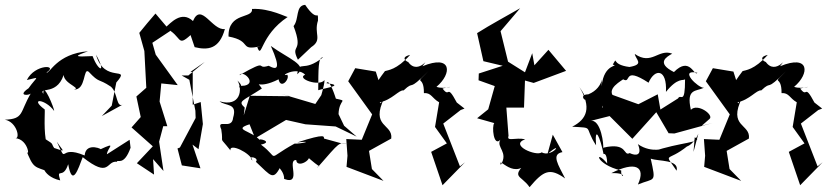

<svg xmlns="http://www.w3.org/2000/svg" viewBox="-43 -707 3423 794"><path d="M419 -270 438 -366C502 -439 388 -358 354 -481C399 -401 363 -412 340 -475C262 -471 263 -474 321 -495C191 -485 162 -400 149 -407C201 -440 101 -443 68 -376C126 -389 111 -393 75 -342C27 -309 76 -312 84 -320C38 -242 57 -215 -23 -212C28 -203 43 -128 18 -136C80 -132 81 -37 63 -92C96 -6 99 -20 163 5C125 -53 123 21 206 39C189 -18 217 39 239 -28C256 69 280 -7 299 -57C413 33 395 -43 440 -38C442 -50 469 -18 497 -96L493 -129L399 -69C401 -96 444 -123 371 -89C392 -85 312 -125 307 -64C194 -112 239 -17 192 -121C221 -77 231 -79 181 -95C167 -115 183 -108 146 -131C137 -187 145 -260 141 -255C76 -304 145 -298 181 -248C182 -258 135 -373 136 -319C113 -351 202 -305 225 -415C197 -366 301 -343 262 -337C314 -332 300 -431 324 -410C370 -361 361 -385 415 -349C446 -324 436 -254 469 -277L378 -227Z M633 0 615 -121 632 -185H649L617 -287L624 -362L692 -355L601 -481L587 -530L661 -579L600 -651C577 -625 555 -598 533 -571L554 -496L562 -344L521 -308L539 -223L501 -180L589 -102L523 -32L594 15L590 -49Z M762 -512C816 -499 864 -503 887 -587C835 -579 789 -700 755 -620C707 -665 662 -611 640 -592C712 -558 687 -509 745 -562ZM804 -451 736 -395H708L740 -377L765 -249L766 -219L701 -97L691 -93L709 -23L786 -11L753 -109L778 -90L796 -194L787 -285L754 -274V-409L745 -410Z M1244 -512C1292 -543 1254 -567 1272 -622C1272 -672 1273 -607 1219 -687C1178 -684 1195 -628 1171 -599C1215 -484 1155 -528 1189 -460ZM1021 -512C1041 -458 1031 -560 1147 -637C1144 -634 1074 -674 999 -670C1005 -628 900 -659 902 -556C1004 -537 941 -495 1036 -516ZM1380 -187 1357 -235C1359 -300 1399 -287 1346 -299C1346 -299 1319 -387 1307 -363C1382 -354 1310 -345 1273 -334C1274 -421 1272 -471 1293 -470C1209 -403 1195 -463 1186 -400C1234 -437 1148 -465 1077 -517C1121 -418 1102 -417 1068 -435C1010 -417 1075 -469 947 -396C959 -420 1021 -364 969 -353C910 -350 985 -329 939 -374C961 -338 952 -263 865 -288C890 -267 940 -283 921 -220C916 -167 850 -220 872 -172C883 -104 858 -151 910 -85C904 -117 993 -75 1001 -43C976 -67 1032 -55 1015 -38C1081 23 1087 46 1124 -32C1059 -45 1134 -15 1132 33C1208 61 1141 -48 1182 -45C1186 -2 1279 -65 1211 -74C1302 10 1277 -34 1269 -13C1368 -126 1355 -116 1397 -113L1370 -114L1297 -134C1295 -141 1309 -158 1186 -118C1260 -126 1203 -112 1175 -113C1050 -44 1118 -48 1036 -109C1093 -121 1016 -139 1033 -126C997 -168 917 -170 989 -193L1012 -135L1140 -211L1220 -193C1262 -190 1303 -187 1345 -184L1432 -142ZM969 -262C939 -290 959 -288 1040 -341C1015 -379 1022 -335 1109 -379C1118 -335 1157 -381 1145 -398C1108 -388 1183 -435 1219 -398C1180 -382 1279 -347 1299 -376C1299 -351 1279 -297 1288 -317L1261 -277L1119 -319L1155 -309L990 -311L965 -230Z M1846 -283C1802 -366 1819 -298 1787 -341C1856 -358 1795 -335 1762 -348C1827 -402 1827 -484 1704 -433C1746 -493 1688 -388 1644 -452C1653 -445 1602 -468 1653 -480C1597 -417 1560 -417 1549 -413C1509 -360 1487 -327 1537 -329L1511 -411L1426 -425L1397 -371L1496 -234L1453 -129L1389 -132L1394 -63L1390 -17L1543 41L1495 -8L1483 -83L1575 -134C1583 -196 1486 -180 1547 -303C1504 -244 1544 -278 1527 -284C1577 -293 1608 -337 1626 -333C1675 -379 1638 -321 1729 -413C1664 -347 1711 -405 1710 -322C1741 -324 1743 -301 1773 -284L1756 -182L1805 -114L1740 -79L1787 59L1880 -36L1859 -19L1790 -196L1862 -252L1878 -258Z M2243 -150 2221 -70C2293 -132 2241 -53 2197 -77C2176 -59 2061 -107 2129 -131C2088 -140 2051 -120 2060 -145L2051 -262H2124L2128 -374L2164 -364L2298 -414L2225 -501L2167 -437L2158 -487L2128 -408L2058 -452L2027 -578L2108 -673C2049 -639 1987 -606 1930 -570L1956 -454L2036 -435L1937 -403L1936 -375L2003 -351L1976 -255L1930 -218L2001 -198C1990 -185 1998 -98 2026 -129C2008 -97 2061 -79 2028 -25C2015 -68 2088 52 2150 -50C2061 31 2110 13 2147 67C2205 -2 2231 -14 2294 31C2266 -25 2235 -69 2283 -78Z M2859 -187 2891 -215C2911 -231 2842 -282 2814 -253C2794 -342 2835 -328 2868 -344C2845 -342 2761 -423 2841 -406C2828 -388 2811 -477 2744 -409C2668 -447 2715 -473 2737 -485C2680 -507 2652 -435 2582 -484C2586 -460 2623 -441 2560 -430C2479 -440 2515 -478 2491 -440C2521 -431 2454 -448 2445 -350C2445 -420 2461 -345 2390 -317C2330 -316 2420 -251 2353 -347C2404 -263 2385 -214 2323 -183C2418 -177 2369 -187 2422 -106C2415 -195 2440 -136 2453 -70C2453 -70 2467 -78 2468 -31C2415 -95 2418 -27 2526 -2C2523 43 2563 6 2485 9C2585 -42 2629 -18 2595 56C2665 27 2671 53 2648 -51C2679 -39 2767 -48 2755 -1C2701 -82 2714 -33 2800 -103C2782 -98 2820 -97 2845 -154L2825 -79L2830 -139C2875 -119 2762 -118 2659 -81C2718 -102 2655 -68 2595 -111C2615 -62 2585 -62 2561 -74C2533 -59 2555 -121 2451 -96C2455 -102 2443 -216 2399 -207L2478 -227L2572 -133L2671 -243L2722 -156L2746 -155L2903 -198ZM2448 -262C2444 -256 2441 -292 2532 -284C2439 -323 2514 -365 2534 -379C2570 -358 2530 -436 2639 -365C2665 -425 2716 -423 2711 -327C2760 -388 2782 -372 2790 -379C2790 -269 2772 -322 2761 -300L2688 -254L2677 -317L2597 -276L2486 -316L2455 -289Z M3325 -283C3281 -366 3298 -298 3266 -341C3335 -358 3274 -335 3241 -348C3306 -402 3306 -484 3183 -433C3225 -493 3167 -388 3123 -452C3132 -445 3081 -468 3132 -480C3076 -417 3039 -417 3028 -413C2988 -360 2966 -327 3016 -329L2990 -411L2905 -425L2876 -371L2975 -234L2932 -129L2868 -132L2873 -63L2869 -17L3022 41L2974 -8L2962 -83L3054 -134C3062 -196 2965 -180 3026 -303C2983 -244 3023 -278 3006 -284C3056 -293 3087 -337 3105 -333C3154 -379 3117 -321 3208 -413C3143 -347 3190 -405 3189 -322C3220 -324 3222 -301 3252 -284L3235 -182L3284 -114L3219 -79L3266 59L3359 -36L3338 -19L3269 -196L3341 -252L3357 -258Z"/></svg>

Font: Charger Distortion
Style: 2
Weight: 400
Designer: Jasper
Foundry: Cannot Into Space Fonts
Version: Version 0.98